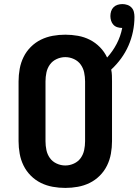

<svg xmlns="http://www.w3.org/2000/svg" viewBox="-20 -913 679 941"><path d="M300 8Q269 8 238.5 2.5Q208 -3 180.5 -16.5Q153 -30 131 -52Q109 -74 95.5 -101.5Q82 -129 76.5 -159.5Q71 -190 71 -221V-514Q71 -545 76.5 -575.5Q82 -606 95.5 -633.5Q109 -661 131 -683Q153 -705 180.5 -718.5Q208 -732 238.5 -737.5Q269 -743 300 -743Q331 -743 362 -737.5Q393 -732 420.5 -718Q448 -704 470 -681.5Q492 -659 505 -631Q533 -662 552 -698.5Q571 -735 579 -776Q567 -776 555.5 -779.5Q544 -783 536 -791.5Q528 -800 524.5 -811.5Q521 -823 521 -834Q521 -846 524.5 -857.5Q528 -869 536.5 -877.5Q545 -886 556.5 -889.5Q568 -893 580 -893Q592 -893 604 -889Q616 -885 624.5 -876Q633 -867 636 -855Q639 -843 639 -830Q639 -794 631.5 -758Q624 -722 609.5 -689Q595 -656 573.5 -626.5Q552 -597 525 -572Q528 -558 528.5 -543.5Q529 -529 529 -514V-221Q529 -190 523.5 -159.5Q518 -129 504.5 -101.5Q491 -74 469 -52Q447 -30 419.5 -16.5Q392 -3 361.5 2.5Q331 8 300 8ZM300 -102Q322 -102 342.5 -111.5Q363 -121 375.5 -138.5Q388 -156 392.5 -177.5Q397 -199 397 -221V-514Q397 -536 392.5 -557.5Q388 -579 375.5 -596.5Q363 -614 342.5 -623.5Q322 -633 300 -633Q278 -633 257.5 -623.5Q237 -614 224.5 -596.5Q212 -579 207.5 -557.5Q203 -536 203 -514V-221Q203 -199 207.5 -177.5Q212 -156 224.5 -138.5Q237 -121 257.5 -111.5Q278 -102 300 -102Z"/></svg>

Font: Iosevka Extrabold Extended
Style: Regular
Weight: 800
Width: 7
Monospace: yes
Designer: Belleve Invis
Foundry: Belleve Invis
Version: Version 32.5.0; ttfautohint (v1.8.4)